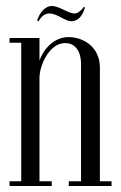

<svg xmlns="http://www.w3.org/2000/svg" viewBox="-20 -622 405 642"><path d="M264 -597 260 -599C250 -584 238 -577 229 -577C207 -577 177 -603 152 -602C132 -601 113 -582 104 -553L109 -551C119 -568 130 -577 145 -577C172 -577 196 -551 219 -551C236 -551 255 -563 264 -597ZM12 0H153V-16H112V-361C112 -404 145 -478 198 -478C230 -478 251 -453 251 -407V-16H210V0H353V-16H314V-396C314 -464 260 -498 209 -498C165 -498 128 -464 112 -419V-495H12V-479H51V-16H12Z"/></svg>

Font: Emberly
Style: Regular
Weight: 400
Designer: Rajesh Rajput
Foundry: Rajesh Rajput
Version: Version 1.000